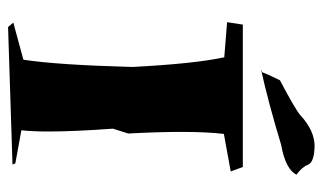

<svg xmlns="http://www.w3.org/2000/svg" viewBox="-182 -692 800 476"><g transform="rotate(90 218.0 -454.0)"><path d="M47 -74 36 -87 128 -112Q141 -196 146 -382Q138 -537 122 -610L35 -617L41 -656H394L405 -626L312 -609Q307 -567 307 -503Q307 -446 311 -372L299 -334Q306 -238 306 -175Q306 -134 303 -107L385 -92L388 -85ZM158 -701Q164 -718 179 -748Q253 -787 266 -799Q304 -834 343 -834L357 -833Q384 -830 389 -816.5Q394 -803 413 -789Q400 -762 339 -751Q237 -720 152 -701Z"/></g></svg>

Font: Xiangcui Kesong Xiangcui Kesong
Style: Regular
Weight: 400
Version: Version 1.501;March 28, 2024;FontCreator 14.0.0.2814 64-bit